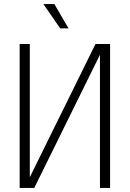

<svg xmlns="http://www.w3.org/2000/svg" viewBox="-20 -927 640 947"><path d="M523 0H473V-657L149 0H77V-710H127V-53L451 -710H523ZM277 -787 194 -907H248L318 -787Z"/></svg>

Font: Geist Mono UltraLight
Style: Regular
Weight: 200
Monospace: yes
Designer: Basement.studio, Andrés Briganti, Mateo Zaragoza
Foundry: Basement.studio, Vercel, Andrés Briganti, Guido Ferreyra, Mateo Zaragoza
Version: Version 1.400; ttfautohint (v1.8.4.7-5d5b)